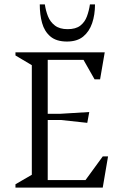

<svg xmlns="http://www.w3.org/2000/svg" viewBox="-20 -849 562 869"><path d="M50 0V-15L124 -58V-554L50 -598V-612H454L433 -490H408L358 -578H196V-334H253L384 -342L375 -293L255 -306H196V-34H367L445 -141H469L445 0ZM283 -661Q235 -661 208 -684Q181 -707 170.5 -745Q160 -783 160 -829H183Q187 -801 197 -775.5Q207 -750 228.5 -733.5Q250 -717 286 -717Q323 -717 343.5 -733Q364 -749 373.5 -775Q383 -801 387 -829H410Q410 -782 397 -744Q384 -706 356.5 -683.5Q329 -661 283 -661Z"/></svg>

Font: Ancizar Serif Light
Style: Regular
Weight: 300
Designer: Cesar Puertas, Viviana Monsalve, Julian Moncada, Julian Prieto, Jose Castro, Felipe Aragon, Mariel Hernandez, Sara Alarc
Version: Version 8.100